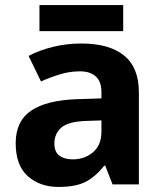

<svg xmlns="http://www.w3.org/2000/svg" viewBox="-20 -729 644 759"><path d="M302 -557Q412 -557 470.5 -509.5Q529 -462 529 -364V0H425L396 -74H392Q357 -30 318 -10Q279 10 211 10Q138 10 90 -32.5Q42 -75 42 -163Q42 -250 103 -291.5Q164 -333 286 -337L381 -340V-364Q381 -407 358.5 -427Q336 -447 296 -447Q256 -447 218 -435.5Q180 -424 142 -407L93 -508Q137 -531 190.5 -544Q244 -557 302 -557ZM323 -251Q251 -249 223 -225Q195 -201 195 -162Q195 -128 215 -113.5Q235 -99 267 -99Q315 -99 348 -127.5Q381 -156 381 -208V-253ZM467 -709V-606H136V-709Z"/></svg>

Font: Noto Sans Bengali
Style: Bold
Weight: 700
Designer: Jelle Bosma - Monotype Design Team
Foundry: Monotype Imaging Inc.
Version: Version 2.003; ttfautohint (v1.8.4.7-5d5b)